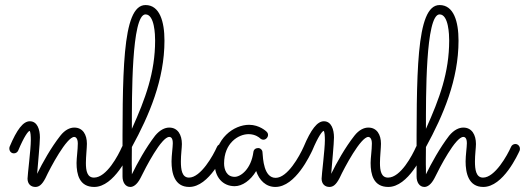

<svg xmlns="http://www.w3.org/2000/svg" viewBox="-20 -732 2078 760"><path d="M127 -44C130 -82 138 -165 138 -188C138 -219 128 -252 98 -252C72 -252 47 -220 18 -151C17 -148 17 -146 17 -144C17 -134 24 -125 35 -125C42 -125 49 -129 52 -136C76 -193 91 -212 97 -214C101 -211 102 -193 102 -177C102 -141 89 -39 89 -25C89 -4 102 8 120 8C134 8 146 0 160 -27C180 -70 244 -190 274 -190C279 -190 288 -185 288 -164C288 -139 283 -107 283 -87C283 -42 294 8 353 8C432 8 490 -121 497 -136C498 -139 499 -141 499 -143C499 -152 491 -162 480 -162C473 -162 466 -158 463 -151C448 -117 402 -29 352 -29C325 -29 320 -56 320 -87C320 -112 324 -146 324 -163C324 -199 308 -227 274 -227C257 -227 237 -218 219 -195C182 -148 148 -87 127 -44Z M502 -42V-64C501 -82 502 -126 502 -150C571 -276 631 -417 631 -571C631 -647 612 -712 556 -712C461 -712 465 -433 465 -64V-33C465 -11 476 8 496 8C507 8 522 0 536 -27C557 -70 619 -190 650 -190C657 -190 664 -185 664 -165C664 -149 659 -117 659 -93C659 -48 670 8 729 8C808 8 866 -121 873 -136C874 -139 874 -141 874 -144C874 -152 867 -162 856 -162C849 -162 842 -158 839 -151C824 -117 775 -29 728 -29C700 -29 696 -61 696 -93C696 -120 700 -147 700 -162C700 -198 684 -227 650 -227C633 -227 613 -218 594 -195C557 -147 523 -85 502 -42ZM502 -222C502 -346 500 -675 556 -675C592 -675 594 -593 594 -572C594 -445 556 -342 502 -222Z M1216 -136C1217 -139 1217 -141 1217 -143C1217 -152 1210 -162 1199 -162C1192 -162 1185 -158 1182 -151C1165 -113 1118 -28 1071 -28C1024 -28 1021 -104 1019 -129C1019 -138 1011 -146 1002 -146C992 -146 984 -140 983 -130C974 -63 933 -32 909 -32C877 -32 867 -61 867 -85C867 -165 923 -201 964 -201C991 -201 1007 -187 1009 -185C1013 -181 1018 -179 1023 -179C1032 -179 1041 -188 1041 -198C1041 -203 1039 -207 1035 -211C1034 -212 1007 -238 966 -238C906 -238 830 -185 830 -83C830 -32 861 5 909 5C939 5 972 -18 994 -55C1006 -19 1032 8 1070 8C1150 8 1208 -120 1216 -136Z M1291 -44C1294 -82 1302 -165 1302 -188C1302 -219 1292 -252 1262 -252C1236 -252 1211 -220 1182 -151C1181 -148 1181 -146 1181 -144C1181 -134 1188 -125 1199 -125C1206 -125 1213 -129 1216 -136C1240 -193 1255 -212 1261 -214C1265 -211 1266 -193 1266 -177C1266 -141 1253 -39 1253 -25C1253 -4 1266 8 1284 8C1298 8 1310 0 1324 -27C1344 -70 1408 -190 1438 -190C1443 -190 1452 -185 1452 -164C1452 -139 1447 -107 1447 -87C1447 -42 1458 8 1517 8C1596 8 1654 -121 1661 -136C1662 -139 1663 -141 1663 -143C1663 -152 1655 -162 1644 -162C1637 -162 1630 -158 1627 -151C1612 -117 1566 -29 1516 -29C1489 -29 1484 -56 1484 -87C1484 -112 1488 -146 1488 -163C1488 -199 1472 -227 1438 -227C1421 -227 1401 -218 1383 -195C1346 -148 1312 -87 1291 -44Z M1666 -42V-64C1665 -82 1666 -126 1666 -150C1735 -276 1795 -417 1795 -571C1795 -647 1776 -712 1720 -712C1625 -712 1629 -433 1629 -64V-33C1629 -11 1640 8 1660 8C1671 8 1686 0 1700 -27C1721 -70 1783 -190 1814 -190C1821 -190 1828 -185 1828 -165C1828 -149 1823 -117 1823 -93C1823 -48 1834 8 1893 8C1972 8 2030 -121 2037 -136C2038 -139 2038 -141 2038 -144C2038 -152 2031 -162 2020 -162C2013 -162 2006 -158 2003 -151C1988 -117 1939 -29 1892 -29C1864 -29 1860 -61 1860 -93C1860 -120 1864 -147 1864 -162C1864 -198 1848 -227 1814 -227C1797 -227 1777 -218 1758 -195C1721 -147 1687 -85 1666 -42ZM1666 -222C1666 -346 1664 -675 1720 -675C1756 -675 1758 -593 1758 -572C1758 -445 1720 -342 1666 -222Z"/></svg>

Font: Sacramento
Style: Regular
Weight: 400
Designer: Astigmatic (AOETI)
Foundry: Astigmatic (AOETI)
Version: Version 1.000